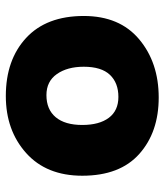

<svg xmlns="http://www.w3.org/2000/svg" viewBox="26 -566 552 643"><g transform="rotate(-90 301.5 -245.0)"><path d="M301 -501Q422 -501 495.5 -433Q569 -365 569 -240Q569 -120 491 -54.5Q413 11 296 11Q180 11 107 -54Q34 -119 34 -245Q34 -365 110 -433Q186 -501 301 -501ZM298 -124Q345 -124 372 -152.5Q399 -181 399 -240Q399 -295 374.5 -330Q350 -365 304 -365Q256 -365 230 -334Q204 -303 204 -245Q204 -188 228 -156Q252 -124 298 -124Z"/></g></svg>

Font: Palanquin Dark SemiBold
Style: Regular
Weight: 600
Designer: Pria Ravichandran
Version: Version 1.001